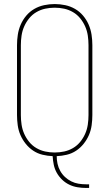

<svg xmlns="http://www.w3.org/2000/svg" viewBox="-20 -763 540 948"><path d="M405 165Q384 165 362.5 161.5Q341 158 321.5 148.5Q302 139 286.5 124Q271 109 260.5 90.5Q250 72 245.5 50.5Q241 29 240 8Q215 7 190 1Q165 -5 144 -19Q123 -33 107 -53Q91 -73 81 -96Q71 -119 67.5 -144.5Q64 -170 64 -195V-540Q64 -566 68 -592Q72 -618 82.5 -642Q93 -666 110 -686Q127 -706 149.5 -719Q172 -732 198 -737.5Q224 -743 250 -743Q276 -743 302 -737.5Q328 -732 350.5 -719Q373 -706 390 -686Q407 -666 417.5 -642Q428 -618 432 -592Q436 -566 436 -540V-195Q436 -170 432.5 -144.5Q429 -119 419 -96Q409 -73 393 -53Q377 -33 356 -19Q335 -5 310 1Q285 7 260 8Q260 27 264 45.5Q268 64 277.5 81Q287 98 301 111Q315 124 332 132.5Q349 141 367.5 144Q386 147 405 147H420V165ZM250 -10Q274 -10 297 -15Q320 -20 340.5 -32Q361 -44 376 -62.5Q391 -81 400.5 -102.5Q410 -124 413.5 -147.5Q417 -171 417 -195V-540Q417 -564 413.5 -587.5Q410 -611 400.5 -632.5Q391 -654 376 -672.5Q361 -691 340.5 -703Q320 -715 297 -720Q274 -725 250 -725Q226 -725 203 -720Q180 -715 159.5 -703Q139 -691 124 -672.5Q109 -654 99.5 -632.5Q90 -611 86.5 -587.5Q83 -564 83 -540V-195Q83 -171 86.5 -147.5Q90 -124 99.5 -102.5Q109 -81 124 -62.5Q139 -44 159.5 -32Q180 -20 203 -15Q226 -10 250 -10Z"/></svg>

Font: Iosevka Term Curly Thin
Style: Regular
Weight: 100
Designer: Belleve Invis
Foundry: Belleve Invis
Version: Version 32.3.0